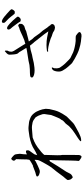

<svg xmlns="http://www.w3.org/2000/svg" viewBox="557 -1410 886 2040"><g transform="rotate(-90 1000.0 -390.0)"><path d="M519 26Q521 31 537 29Q552 28 569 22Q584 17 608 5Q626 -4 662 -24Q708 -49 713 -56L759 -101Q777 -118 781 -123Q783 -125 788 -133Q815 -172 830 -204Q840 -225 847 -250Q858 -291 861 -308Q864 -327 864 -347Q863 -360 858 -382Q856 -391 849 -411Q841 -432 836 -441Q831 -453 815 -473Q802 -489 792 -496Q781 -505 765 -511Q740 -521 725 -524Q715 -526 671 -530Q644 -533 569 -520Q483 -504 430 -468Q412 -456 372 -438Q372 -439 372 -440Q379 -464 380 -466Q386 -475 392 -484Q395 -488 398 -492Q400 -494 402 -498Q406 -504 413 -513Q419 -521 421 -525.5Q423 -530 423 -538Q423 -546 422 -549.5Q421 -553 418 -556Q418 -556 412 -557Q408 -558 404 -557Q397 -556 394 -554Q381 -548 380 -546Q381 -578 381 -579L386 -622V-623Q385 -630 383 -649Q381 -668 377 -676Q374 -682 360 -695Q346 -708 338 -712Q330 -716 323 -707Q305 -688 318 -673L329 -662L327 -594Q327 -546 326 -545Q324 -543 323 -522Q323 -518 287 -497Q244 -473 258 -484Q258 -484 190 -458Q181 -455 157 -449Q144 -445 145 -437Q146 -425 167.5 -416.5Q189 -408 203.5 -410Q218 -412 261 -432.5Q304 -453 305 -454Q306 -455 312 -460Q317 -465 320 -465Q322 -465 322 -460Q321 -453 320 -434Q318 -416 295 -377Q278 -350 273 -338Q268 -328 262.5 -320Q257 -312 250 -300Q243 -289 234 -278Q228 -272 197 -232Q166 -192 156 -177Q146 -162 126 -140Q106 -118 107 -110Q108 -102 111 -91Q114 -80 122 -72Q130 -64 133 -61Q136 -58 151 -66Q166 -74 173 -85Q180 -96 187 -112Q194 -128 208 -148Q222 -168 254 -218.5Q286 -269 294 -284Q304 -303 310 -306Q320 -311 320 -297L318 -270Q318 -259 317.5 -246.5Q317 -234 316.5 -199.5Q316 -165 314.5 -89.5Q313 -14 310 2Q309 10 340 28Q351 34 357 33Q363 32 367 24Q373 13 373 5L374 -81Q375 -168 374 -171Q367 -189 374 -350Q374 -356 374 -362Q381 -373 404 -393Q425 -411 453 -432Q471 -445 487 -454L518 -470Q555 -485 559 -486Q593 -490 645 -493Q663 -495 683 -493Q702 -491 718 -487Q737 -482 747 -474Q765 -460 768 -459Q773 -457 780 -444Q791 -427 795 -414Q805 -384 806 -383Q808 -379 808 -359Q808 -356 803 -326Q798 -291 798 -290Q793 -278 785 -256Q772 -226 770 -220Q760 -196 754 -190Q746 -181 742 -170Q738 -162 722 -148Q707 -137 697 -122Q686 -106 680 -100Q660 -82 654 -76Q645 -66 602 -37Q591 -30 559 -9Q538 5 532 10Q518 23 519 26Z M1329 -520 1375 -530Q1477 -545 1483 -547Q1500 -551 1511 -553Q1509 -558 1502 -569Q1489 -591 1478 -608Q1474 -615 1468 -625V-626Q1452 -643 1449 -650Q1448 -653 1445 -664V-665Q1442 -680 1442 -684Q1440 -704 1440 -710Q1439 -731 1439 -735Q1442 -744 1443 -748Q1444 -750 1452 -760Q1454 -763 1464 -771Q1475 -782 1476.5 -782Q1478 -782 1478 -781Q1483 -778 1483 -771Q1481 -751 1481 -750Q1475 -742 1473 -734Q1472 -731 1472 -725Q1472 -724 1472 -721L1471 -720V-716Q1471 -714 1471 -706Q1471 -702 1479 -686L1518 -624L1548 -576Q1550 -572 1554 -564Q1585 -572 1594 -575L1639 -594Q1645 -598 1682 -614Q1720 -630 1722 -628Q1724 -628 1748 -640Q1748 -638 1753 -638Q1756 -638 1766 -628Q1768 -626 1767 -622Q1767 -619 1766 -604V-603Q1766 -598 1758 -589Q1749 -579 1744 -576Q1740 -573 1729 -571Q1702 -564 1689 -555Q1682 -553 1614 -535Q1611 -534 1585 -528Q1582 -527 1579 -526Q1582 -523 1585 -519Q1603 -492 1606 -489L1625 -469L1664 -414L1695 -378L1717 -346Q1727 -329 1736 -321Q1750 -303 1750 -302Q1752 -299 1753 -296Q1759 -293 1760 -293L1763 -284Q1764 -282 1764 -279Q1764 -276 1764 -275V-274Q1764 -269 1758 -262Q1751 -255 1749 -254Q1733 -249 1730 -249Q1727 -249 1720 -250Q1707 -253 1706 -253Q1699 -255 1693 -258Q1688 -261 1678 -268Q1672 -272 1661 -275Q1639 -282 1636 -283Q1611 -294 1609 -295Q1590 -302 1557 -311Q1530 -318 1521 -319Q1508 -321 1491 -323Q1476 -321 1475 -321Q1469 -323 1470 -328Q1471 -331 1479 -334Q1487 -335 1495 -336Q1499 -337 1516 -338Q1527 -339 1541 -339Q1541 -339 1563 -338Q1589 -338 1595 -336Q1601 -336 1624 -332Q1643 -329 1684 -320Q1685 -319 1687 -319Q1681 -328 1664 -352L1656 -363Q1627 -402 1582 -457Q1574 -469 1566 -476Q1550 -495 1544 -503L1535 -515Q1528 -514 1511 -511Q1493 -508 1488 -507Q1481 -505 1474 -503Q1458 -498 1456 -498Q1456 -498 1444 -495L1443 -494Q1413 -489 1407 -487Q1353 -474 1351 -474Q1330 -470 1301 -467Q1269 -464 1247 -467Q1225 -470 1210.5 -477Q1196 -484 1196.5 -494.5Q1197 -505 1203.5 -508.5Q1210 -512 1222 -513.5Q1234 -515 1244 -515Q1254 -515 1263 -515.5Q1272 -516 1284 -516Q1321 -519 1329 -520ZM1635 33Q1629 31 1610 30Q1583 28 1580 27Q1551 23 1542 20Q1535 17 1502 9Q1487 6 1448 -12Q1411 -30 1398 -38Q1357 -63 1349 -68Q1346 -70 1314 -106Q1300 -123 1300 -123Q1300 -124 1290 -136Q1279 -152 1270 -168Q1263 -182 1261 -193Q1259 -202 1260 -217Q1261 -236 1265 -247Q1268 -260 1275 -269Q1282 -277 1291 -281Q1299 -284 1303 -281Q1304 -280 1302 -272Q1297 -265 1295 -256Q1293 -242 1294 -228Q1296 -210 1301 -198Q1304 -192 1323 -167Q1332 -154 1344 -142Q1350 -135 1362 -124Q1372 -114 1382 -104Q1400 -87 1402 -86L1439 -68Q1466 -54 1475 -52Q1490 -46 1521 -39Q1527 -37 1552 -33Q1580 -29 1585 -29Q1602 -28 1617 -29Q1634 -29 1641 -26Q1644 -25 1658 -14Q1666 -8 1671 -3Q1678 4 1679 10Q1680 16 1677 19.5Q1674 23 1666 27Q1656 31 1654 32Q1646 33 1635 33ZM1841 -719Q1822 -743 1807 -756Q1794 -768 1786.5 -776Q1779 -784 1777 -790Q1776 -797 1778 -804Q1780 -809 1785 -812Q1790 -814 1797 -813Q1806 -811 1817 -805Q1830 -797 1840 -789Q1855 -777 1874 -760Q1919 -720 1920.5 -715Q1922 -710 1920.5 -704Q1919 -698 1913 -690Q1907 -682 1902 -678.5Q1897 -675 1887 -676Q1875 -676 1873 -679Q1873 -681 1841 -719ZM1763 -660Q1737 -695 1733 -700Q1720 -713 1714 -722Q1708 -730 1706 -737Q1705 -743 1708 -750Q1710 -755 1715 -757Q1721 -759 1728 -757Q1736 -755 1746 -748Q1759 -739 1768 -730Q1783 -717 1800 -698Q1840 -654 1842 -649Q1844 -644 1842 -638Q1840 -632 1833 -625Q1826 -618 1821 -615Q1816 -612 1804.5 -613Q1793 -614 1791 -618Q1788 -626 1763 -660Z"/></g></svg>

Font: ToneOZ-Pinyin-Tsuipita-TC
Style: Regular
Weight: 400
Designer: ÂÆ£ÂøóÂáåJeffrey Xuan(jeffreyx@gmail.com, ToneOZ.com) ÈòøÂù§(cjkFonts)
Foundry: ToneOZ
Version: Version 0.24071